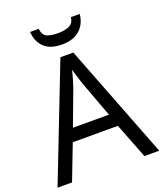

<svg xmlns="http://www.w3.org/2000/svg" viewBox="-163 -1025 966 1132"><g transform="rotate(-20 319.5 -459.0)"><path d="M545 0 459 -221H176L91 0H0L279 -717H360L638 0ZM352 -517Q349 -525 342 -546Q335 -567 328.5 -589.5Q322 -612 318 -624Q311 -593 302 -563.5Q293 -534 287 -517L206 -301H432ZM473 -918Q468 -858 427.5 -821Q387 -784 315 -784Q241 -784 203.5 -820.5Q166 -857 162 -918H216Q221 -877 246 -866Q271 -855 317 -855Q356 -855 384.5 -867Q413 -879 418 -918Z"/></g></svg>

Font: Noto Sans Old Permic
Style: Regular
Weight: 400
Designer: Monotype Design Team
Foundry: Monotype Imaging Inc.
Version: Version 2.001; ttfautohint (v1.8.4.7-5d5b)